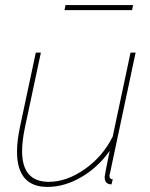

<svg xmlns="http://www.w3.org/2000/svg" viewBox="-20 -726 591 756"><path d="M234 -686 238 -706H504L500 -686ZM47 -129Q47 -172 59 -228L121 -519H141L79 -228Q67 -172 67 -131Q67 -10 172 -10Q243 -10 314.5 -60.5Q386 -111 424 -189L494 -519H514L418 -67Q417 -61 415 -52.5Q413 -44 412 -39.5Q411 -35 411 -34Q411 -20 424 -20L419 0Q413 0 407 -2Q392 -8 392 -29Q392 -36 412 -132Q366 -67 300 -28.5Q234 10 167 10Q47 10 47 -129Z"/></svg>

Font: Raleway-v4020 Thin
Style: Italic
Weight: 250
Italic angle: -12°
Designer: Matt McInerney, Pablo Impallari, Rodrigo Fuenzalida
Foundry: Matt McInerney, Pablo Impallari, Rodrigo Fuenzalida
Version: Version 4.020;PS 004.020;hotconv 1.0.88;makeotf.lib2.5.64775